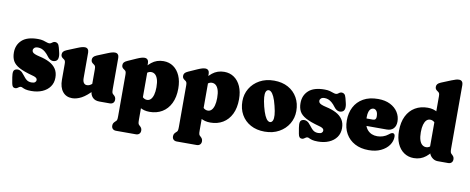

<svg xmlns="http://www.w3.org/2000/svg" viewBox="-78 -1124 4228 1726"><g transform="rotate(10 2036.0 -261.0)"><path d="M211.5 -63Q234 -63 243.8 -71.5Q253.5 -80 253.5 -91Q253.5 -98 250.2 -104Q247 -110 237 -115.8Q227 -121.5 207 -126.5Q128.5 -147.5 85.5 -170.8Q42.5 -194 25.8 -225.2Q9 -256.5 9 -301Q9 -371 56.5 -414.5Q104 -458 202 -458Q230.5 -458 249.8 -452.8Q269 -447.5 282.8 -442.2Q296.5 -437 307.5 -437Q317 -437 324.2 -442.2Q331.5 -447.5 339.5 -452.8Q347.5 -458 359 -458Q372 -458 382.2 -449.2Q392.5 -440.5 399 -415.5L409 -375.5Q417.5 -343 413.2 -320.5Q409 -298 390 -290.5Q370 -282.5 351.2 -289.8Q332.5 -297 317.5 -317Q299 -342 282 -356.2Q265 -370.5 248.8 -376.5Q232.5 -382.5 216 -382.5Q193.5 -382.5 182.8 -372.8Q172 -363 172 -350.5Q172 -341 177.5 -333.2Q183 -325.5 198.5 -318.8Q214 -312 243 -305.5Q296 -294 334.8 -273.8Q373.5 -253.5 394.8 -221.5Q416 -189.5 416 -142.5Q416 -94.5 391.2 -59.8Q366.5 -25 322.8 -6Q279 13 222.5 13Q188.5 13 170.2 8Q152 3 142.5 -2.2Q133 -7.5 125 -7.5Q116.5 -7.5 109.2 -2.2Q102 3 94 8Q86 13 75.5 13Q62 13 54.2 4.2Q46.5 -4.5 42.5 -26.5L33.5 -79Q28 -112.5 32.2 -131Q36.5 -149.5 57.5 -154.5Q76 -159 93.5 -150.5Q111 -142 128 -118.5Q152.5 -85.5 169.8 -74.2Q187 -63 211.5 -63Z M757.5 -82.5V-99L752 -100V-278.5Q752 -298 748.2 -306Q744.5 -314 736 -319.5L731.5 -322.5Q719.5 -330.5 714.5 -338.5Q709.5 -346.5 709.5 -359Q709.5 -373.5 718 -384Q726.5 -394.5 748 -403.5L837.5 -440Q863 -450.5 877.5 -454.2Q892 -458 904.5 -458Q923 -458 932.2 -446.5Q941.5 -435 941.5 -416.5V-133Q941.5 -108.5 944.2 -99.8Q947 -91 952.5 -86.5L957.5 -82Q968 -73.5 973.5 -64.2Q979 -55 979 -40.5Q979 -21.5 967.8 -10.8Q956.5 0 937.5 0H842Q801.5 0 779.5 -23.8Q757.5 -47.5 757.5 -82.5ZM477 -135V-278.5Q477 -298 473.2 -306Q469.5 -314 461 -319.5L456.5 -322.5Q444.5 -330.5 439.5 -338.5Q434.5 -346.5 434.5 -359Q434.5 -373.5 443 -384Q451.5 -394.5 473 -403.5L562.5 -440Q588 -450.5 602.5 -454.2Q617 -458 629.5 -458Q648 -458 657.2 -446.5Q666.5 -435 666.5 -416.5V-183Q666.5 -155 677 -140.2Q687.5 -125.5 706 -125.5Q719 -125.5 730.8 -131Q742.5 -136.5 753.5 -147L767.5 -160.5L801 -116.5L782 -96Q724.5 -34 680 -10.5Q635.5 13 595 13Q540 13 508.5 -26.2Q477 -65.5 477 -135Z M1212.5 -416.5V-375.5L1221 -357.5V100Q1221 124.5 1223.8 133Q1226.5 141.5 1232 146.5L1237 151Q1247 159.5 1252.8 168.8Q1258.5 178 1258.5 192.5Q1258.5 211 1247.2 222Q1236 233 1217 233H1035.5Q1016.5 233 1005.2 222.2Q994 211.5 994 192.5Q994 178 999.8 169Q1005.5 160 1015.5 151L1020.5 146.5Q1026 142 1028.8 133.2Q1031.5 124.5 1031.5 100V-278.5Q1031.5 -298 1027.8 -306Q1024 -314 1015.5 -319.5L1011 -322.5Q999 -330.5 994 -338.5Q989 -346.5 989 -359Q989 -373.5 997.5 -383.8Q1006 -394 1027.5 -403.5L1104 -437.5Q1130 -449 1146.2 -453.5Q1162.5 -458 1174.5 -458Q1193.5 -458 1203 -446.5Q1212.5 -435 1212.5 -416.5ZM1189 -282 1156.5 -319Q1193.5 -384 1239.8 -421Q1286 -458 1348.5 -458Q1400 -458 1438.8 -431Q1477.5 -404 1499.2 -354.8Q1521 -305.5 1521 -238Q1521 -158.5 1493.2 -102.2Q1465.5 -46 1416.2 -16.5Q1367 13 1301.5 13Q1250 13 1212 -10.5Q1174 -34 1145 -82L1196 -144Q1212 -112 1227.5 -100.5Q1243 -89 1262 -89Q1281 -89 1295.2 -103.5Q1309.5 -118 1317.5 -146.2Q1325.5 -174.5 1325.5 -215.5Q1325.5 -260 1316.5 -287.8Q1307.5 -315.5 1292 -328.8Q1276.5 -342 1256 -342Q1236 -342 1219 -328.2Q1202 -314.5 1189 -282Z M1767 -416.5V-375.5L1775.5 -357.5V100Q1775.5 124.5 1778.2 133Q1781 141.5 1786.5 146.5L1791.5 151Q1801.5 159.5 1807.2 168.8Q1813 178 1813 192.5Q1813 211 1801.8 222Q1790.5 233 1771.5 233H1590Q1571 233 1559.8 222.2Q1548.5 211.5 1548.5 192.5Q1548.5 178 1554.2 169Q1560 160 1570 151L1575 146.5Q1580.5 142 1583.2 133.2Q1586 124.5 1586 100V-278.5Q1586 -298 1582.2 -306Q1578.5 -314 1570 -319.5L1565.5 -322.5Q1553.5 -330.5 1548.5 -338.5Q1543.5 -346.5 1543.5 -359Q1543.5 -373.5 1552 -383.8Q1560.5 -394 1582 -403.5L1658.5 -437.5Q1684.5 -449 1700.8 -453.5Q1717 -458 1729 -458Q1748 -458 1757.5 -446.5Q1767 -435 1767 -416.5ZM1743.5 -282 1711 -319Q1748 -384 1794.2 -421Q1840.5 -458 1903 -458Q1954.5 -458 1993.2 -431Q2032 -404 2053.8 -354.8Q2075.5 -305.5 2075.5 -238Q2075.5 -158.5 2047.8 -102.2Q2020 -46 1970.8 -16.5Q1921.5 13 1856 13Q1804.5 13 1766.5 -10.5Q1728.5 -34 1699.5 -82L1750.5 -144Q1766.5 -112 1782 -100.5Q1797.5 -89 1816.5 -89Q1835.5 -89 1849.8 -103.5Q1864 -118 1872 -146.2Q1880 -174.5 1880 -215.5Q1880 -260 1871 -287.8Q1862 -315.5 1846.5 -328.8Q1831 -342 1810.5 -342Q1790.5 -342 1773.5 -328.2Q1756.5 -314.5 1743.5 -282Z M2358 -458Q2432 -458 2486.5 -428Q2541 -398 2571 -345Q2601 -292 2601 -222.5Q2601 -159 2569.8 -106.5Q2538.5 -54 2482.2 -22.8Q2426 8.5 2351 8.5Q2277.5 8.5 2222.8 -21.5Q2168 -51.5 2138 -104.5Q2108 -157.5 2108 -227Q2108 -291 2139.2 -343.2Q2170.5 -395.5 2226.8 -426.8Q2283 -458 2358 -458ZM2390.5 -85.5Q2403.5 -89 2410 -105.5Q2416.5 -122 2414.5 -154Q2412.5 -186 2399.5 -236.5Q2387 -287.5 2373.2 -316.5Q2359.5 -345.5 2345.5 -356.5Q2331.5 -367.5 2318.5 -364Q2305.5 -360.5 2299 -344Q2292.5 -327.5 2294.8 -295.5Q2297 -263.5 2309.5 -213Q2322.5 -162.5 2336 -133.2Q2349.5 -104 2363.5 -93Q2377.5 -82 2390.5 -85.5Z M2828 -63Q2850.5 -63 2860.2 -71.5Q2870 -80 2870 -91Q2870 -98 2866.8 -104Q2863.5 -110 2853.5 -115.8Q2843.5 -121.5 2823.5 -126.5Q2745 -147.5 2702 -170.8Q2659 -194 2642.2 -225.2Q2625.5 -256.5 2625.5 -301Q2625.5 -371 2673 -414.5Q2720.5 -458 2818.5 -458Q2847 -458 2866.2 -452.8Q2885.5 -447.5 2899.2 -442.2Q2913 -437 2924 -437Q2933.5 -437 2940.8 -442.2Q2948 -447.5 2956 -452.8Q2964 -458 2975.5 -458Q2988.5 -458 2998.8 -449.2Q3009 -440.5 3015.5 -415.5L3025.5 -375.5Q3034 -343 3029.8 -320.5Q3025.5 -298 3006.5 -290.5Q2986.5 -282.5 2967.8 -289.8Q2949 -297 2934 -317Q2915.5 -342 2898.5 -356.2Q2881.5 -370.5 2865.2 -376.5Q2849 -382.5 2832.5 -382.5Q2810 -382.5 2799.2 -372.8Q2788.5 -363 2788.5 -350.5Q2788.5 -341 2794 -333.2Q2799.5 -325.5 2815 -318.8Q2830.5 -312 2859.5 -305.5Q2912.5 -294 2951.2 -273.8Q2990 -253.5 3011.2 -221.5Q3032.5 -189.5 3032.5 -142.5Q3032.5 -94.5 3007.8 -59.8Q2983 -25 2939.2 -6Q2895.5 13 2839 13Q2805 13 2786.8 8Q2768.5 3 2759 -2.2Q2749.5 -7.5 2741.5 -7.5Q2733 -7.5 2725.8 -2.2Q2718.5 3 2710.5 8Q2702.5 13 2692 13Q2678.5 13 2670.8 4.2Q2663 -4.5 2659 -26.5L2650 -79Q2644.5 -112.5 2648.8 -131Q2653 -149.5 2674 -154.5Q2692.5 -159 2710 -150.5Q2727.5 -142 2744.5 -118.5Q2769 -85.5 2786.2 -74.2Q2803.5 -63 2828 -63Z M3513 -288Q3513 -246.5 3491.2 -223.8Q3469.5 -201 3430.5 -201H3188.5V-267H3292.5Q3321.5 -267 3321.5 -297.5Q3321.5 -334 3309.2 -349.5Q3297 -365 3281 -365Q3268 -365 3257.2 -356.5Q3246.5 -348 3240 -329Q3233.5 -310 3233.5 -278Q3233.5 -201 3266.8 -163.8Q3300 -126.5 3356 -126.5Q3381 -126.5 3407.5 -135Q3434 -143.5 3455.5 -161Q3467.5 -171 3475.5 -174.8Q3483.5 -178.5 3490 -178.5Q3498.5 -178.5 3504.5 -171.5Q3510.5 -164.5 3510.5 -148.5Q3510.5 -107.5 3485 -71.2Q3459.5 -35 3412.2 -12.5Q3365 10 3300.5 10Q3228.5 10 3175 -18.5Q3121.5 -47 3092 -98.8Q3062.5 -150.5 3062.5 -219.5Q3062.5 -287.5 3090.2 -341.5Q3118 -395.5 3172.8 -426.8Q3227.5 -458 3307.5 -458Q3372 -458 3418 -434.8Q3464 -411.5 3488.5 -372.8Q3513 -334 3513 -288Z M3850 -99.5 3840.5 -100V-575.5Q3840.5 -595 3836.8 -603Q3833 -611 3824.5 -616.5L3820 -619.5Q3808 -627.5 3803 -635.5Q3798 -643.5 3798 -656Q3798 -670.5 3806.5 -681Q3815 -691.5 3836.5 -700.5L3926 -737Q3951.5 -747.5 3966 -751.2Q3980.5 -755 3993 -755Q4011.5 -755 4020.8 -743.5Q4030 -732 4030 -713.5V-133Q4030 -108.5 4033 -100Q4036 -91.5 4041 -86.5L4046 -82Q4056 -73 4061.8 -64Q4067.5 -55 4067.5 -40.5Q4067.5 -21.5 4056.2 -10.8Q4045 0 4026 0H3930.5Q3899 0 3874.5 -23.5Q3850 -47 3850 -77.5ZM3540.5 -208.5Q3540.5 -288 3568.2 -343.8Q3596 -399.5 3645.5 -428.8Q3695 -458 3760 -458Q3812 -458 3849.8 -434.5Q3887.5 -411 3916.5 -363L3865.5 -301Q3850 -333 3834.2 -344.5Q3818.5 -356 3799.5 -356Q3780.5 -356 3766.2 -341.8Q3752 -327.5 3744 -299.8Q3736 -272 3736 -231Q3736 -187.5 3745 -159.8Q3754 -132 3769.8 -119Q3785.5 -106 3805.5 -106Q3825.5 -106 3842.5 -120Q3859.5 -134 3872.5 -166L3905 -129Q3868 -64 3821.8 -27Q3775.5 10 3713 10Q3662 10 3623 -16.8Q3584 -43.5 3562.2 -92.8Q3540.5 -142 3540.5 -208.5Z"/></g></svg>

Font: Fraunces 144pt S100 Black
Style: Regular
Weight: 900
Version: Version 1.000